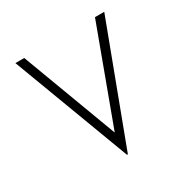

<svg xmlns="http://www.w3.org/2000/svg" viewBox="-130 -627 752 771"><g transform="rotate(-30 246.0 -241.5)"><path d="M40 -513H81L246 -72L409 -513H452L248 30H244Z"/></g></svg>

Font: Lineal Thin
Style: Regular
Weight: 200
Designer: Created by Frank Adebiaye with contributions from Anton Moglia & Ariel Martín Pérez
Created by Frank ADEBIAYE with FontF
Foundry: Velvetyne Type Foundry
Version: Version 2.000;Glyphs 3.2 (3227)